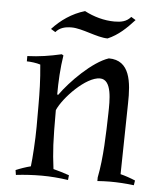

<svg xmlns="http://www.w3.org/2000/svg" viewBox="-50 -707 647 759"><g transform="rotate(5 273.5 -327.5)"><path d="M413 0C445 0 477 2 509 6L512 -13C496 -20 470 -29 453 -33L458 -314C460 -399 452 -485 367 -485C303 -464 219 -379 180 -324L176 -325C176 -375 179 -431 187 -481L180 -485C132 -474 93 -468 45 -466V-445C60 -445 84 -442 99 -437C105 -376 106 -327 106 -274V-190C106 -141 101 -63 97 -33C80 -29 54 -20 38 -13L41 6C75 2 109 0 143 0C178 0 213 3 248 8L250 -11C233 -17 204 -26 187 -30C178 -102 176 -134 176 -263C198 -314 284 -403 339 -403C388 -403 385 -318 384 -269C382 -187 380 -92 364 -12V2C379 1 398 0 413 0ZM147 -570C163 -589 185 -594 210 -594C252 -594 313 -563 355 -563C397 -581 428 -611 459 -645L441 -656C424 -636 402 -632 376 -632C335 -632 293 -644 257 -663C206 -648 163 -618 129 -581Z"/></g></svg>

Font: Almendra
Style: Regular
Weight: 400
Designer: Ana Sanfelippo
Foundry: Ana Sanfelippo
Version: Version 1.003